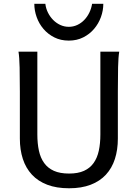

<svg xmlns="http://www.w3.org/2000/svg" viewBox="-20 -987 743 1019"><path d="M612.8 -712.9Q607.9 -683.6 606.7 -630.1Q605.5 -576.7 605.5 -500.5V-251.5Q605.5 -191.9 589.8 -143.3Q574.2 -94.7 542.2 -60.1Q510.3 -25.4 461.4 -6.6Q412.6 12.2 346.7 12.2Q279.8 12.2 230.7 -6.6Q181.6 -25.4 149.4 -60.1Q117.2 -94.7 101.3 -143.3Q85.4 -191.9 85.4 -251.5V-500.5Q85.4 -572.8 84.2 -628.2Q83 -683.6 78.1 -712.9H178.2V-273.4Q178.2 -225.6 186.5 -187.3Q194.8 -148.9 214.4 -121.8Q233.9 -94.7 266.1 -80.3Q298.3 -65.9 346.7 -65.9Q394 -65.9 425.8 -80.3Q457.5 -94.7 476.8 -121.8Q496.1 -148.9 504.4 -187.3Q512.7 -225.6 512.7 -273.4V-712.9ZM528.3 -966.8Q528.3 -931.2 515.6 -896.2Q502.9 -861.3 479.2 -833.5Q455.6 -805.7 421.6 -788.6Q387.7 -771.5 345.2 -771.5Q302.2 -771.5 268.3 -788.6Q234.4 -805.7 210.7 -833.5Q187 -861.3 174.6 -896.2Q162.1 -931.2 162.1 -966.8H220.7Q223.6 -941.9 234.6 -919.9Q245.6 -897.9 262.2 -881.1Q278.8 -864.3 300 -854.5Q321.3 -844.7 345.2 -844.7Q369.1 -844.7 390.1 -854.5Q411.1 -864.3 427.2 -881.1Q443.4 -897.9 454.1 -919.9Q464.8 -941.9 468.8 -966.8Z"/></svg>

Font: Andika Compact
Style: Regular
Weight: 400
Designer: Victor Gaultney, Annie Olsen, Julie Remington, Don Collingsworth, Eric Hays, Becca Hirsbrunner
Foundry: SIL International
Version: Version 5.000 ; LnSpcTght